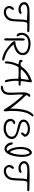

<svg xmlns="http://www.w3.org/2000/svg" viewBox="1933 -2661 852 4758"><g transform="rotate(90 2359.0 -282.0)"><path d="M260 49Q220 46 190 26Q160 6 144 -24Q128 -54 128 -89Q128 -124 148 -157Q149 -158 150 -160Q155 -168 166 -181Q177 -194 191 -200Q205 -206 220 -192Q230 -183 225.5 -170Q221 -157 202 -131Q183 -106 182 -97Q176 -52 210.5 -25Q245 2 301 -5Q335 -9 367.5 -29.5Q400 -50 419 -79Q447 -122 453 -181.5Q459 -241 461 -308Q462 -361 465.5 -416.5Q469 -472 484 -524Q474 -524 464.5 -524.5Q455 -525 444 -526Q434 -527 424 -527.5Q414 -528 403 -528Q401 -528 397 -528Q344 -532 288.5 -533.5Q233 -535 186.5 -528.5Q140 -522 113.5 -501.5Q87 -481 91 -441Q95 -408 131.5 -386.5Q168 -365 217 -368Q229 -369 240 -372.5Q251 -376 261 -380Q286 -389 300 -389.5Q314 -390 324 -382L325 -379Q326 -353 308 -339.5Q290 -326 267 -321Q244 -316 229 -314Q192 -311 154.5 -321.5Q117 -332 88 -352Q59 -372 47 -397Q26 -440 33 -473.5Q40 -507 65.5 -531Q91 -555 127 -568Q163 -581 200 -584Q264 -589 342.5 -589.5Q421 -590 503.5 -588.5Q586 -587 663 -585Q676 -585 689 -584.5Q702 -584 715 -584Q717 -584 722 -584Q740 -584 758.5 -581Q777 -578 778 -559Q782 -524 692 -530Q689 -531 677 -531Q665 -531 651.5 -531.5Q638 -532 630 -532Q609 -534 591 -534Q573 -534 562 -531Q544 -527 535 -506Q526 -485 522.5 -458Q519 -431 517 -407Q516 -391 516 -375Q516 -359 515 -343Q515 -335 514.5 -327Q514 -319 514 -311Q512 -237 505.5 -170Q499 -103 466 -50Q450 -25 420.5 -0.5Q391 24 351 38.5Q311 53 260 49Z M1400 81Q1300 55 1223.5 4Q1147 -47 1081 -108Q1077 -111 1073.5 -114.5Q1070 -118 1065 -122Q1043 -142 1023 -163.5Q1003 -185 998 -216Q1005 -230 1014.5 -235.5Q1024 -241 1060 -241Q1065 -241 1072 -241.5Q1079 -242 1084 -243Q1112 -251 1145.5 -264Q1179 -277 1209.5 -296Q1240 -315 1262 -339.5Q1284 -364 1291 -395.5Q1298 -427 1282 -465Q1269 -496 1234.5 -517.5Q1200 -539 1153.5 -550Q1107 -561 1057.5 -560.5Q1008 -560 964.5 -547Q921 -534 894 -507Q872 -486 859 -455.5Q846 -425 845 -394Q844 -372 849.5 -359.5Q855 -347 863 -333Q880 -302 882.5 -289Q885 -276 874 -268Q832 -264 809.5 -308.5Q787 -353 794 -423Q800 -475 831 -516Q862 -557 913 -582.5Q964 -608 1029 -613Q1080 -616 1135 -607.5Q1190 -599 1237.5 -577.5Q1285 -556 1315 -520Q1345 -484 1346 -432Q1348 -374 1326 -333Q1304 -292 1265.5 -265Q1227 -238 1179.5 -220.5Q1132 -203 1082 -190Q1143 -117 1222.5 -59.5Q1302 -2 1415 27Q1449 35 1463 42Q1477 49 1478 58Q1482 75 1474 82Q1466 89 1452.5 89.5Q1439 90 1425.5 87Q1412 84 1403 82Q1401 81 1400 81ZM958 40Q940 40 933 17.5Q926 -5 929 -60Q929 -65 929.5 -86Q930 -107 930 -135.5Q930 -164 930 -192.5Q930 -221 929.5 -243Q929 -265 929 -272Q928 -328 929 -377.5Q930 -427 937 -458Q939 -465 946 -468Q953 -471 957 -471Q979 -468 983.5 -444.5Q988 -421 985 -369V-59Q987 -4 981.5 18Q976 40 958 40Z M1522 24Q1507 20 1503 3Q1499 -14 1500.5 -34.5Q1502 -55 1504 -68Q1505 -72 1505 -73Q1513 -146 1532.5 -203.5Q1552 -261 1574 -314Q1567 -316 1560 -316.5Q1553 -317 1545 -318Q1520 -321 1495.5 -328Q1471 -335 1464 -362Q1460 -384 1468 -399Q1476 -414 1492 -414Q1506 -414 1513.5 -403Q1521 -392 1521 -375Q1525 -374 1533 -373Q1552 -369 1572 -367Q1592 -365 1609 -372Q1620 -377 1642 -406.5Q1664 -436 1692 -468Q1730 -511 1806 -560.5Q1882 -610 1981 -644Q1989 -647 2000 -644Q2011 -641 2020 -629Q2020 -604 2016 -577.5Q2012 -551 2007 -525Q2006 -521 2005.5 -516Q2005 -511 2004 -507Q1999 -475 1994.5 -438Q1990 -401 1993 -372Q1998 -368 2008.5 -367.5Q2019 -367 2041 -369Q2073 -371 2086 -367Q2099 -363 2102 -348Q2105 -331 2095 -324.5Q2085 -318 2068.5 -317.5Q2052 -317 2036 -318H2035H2033Q2020 -319 2008 -319Q1996 -319 1988 -317Q1981 -271 1983 -215.5Q1985 -160 1996 -98Q1998 -90 2000 -81Q2002 -72 2004 -64Q2015 -27 2016 -8.5Q2017 10 2008 19L2007 20Q1987 26 1976.5 16.5Q1966 7 1960.5 -9.5Q1955 -26 1952 -41Q1952 -42 1952 -43Q1951 -47 1950.5 -51Q1950 -55 1950 -59Q1939 -108 1934 -174Q1929 -240 1932 -309Q1906 -312 1868 -314.5Q1830 -317 1788.5 -318Q1747 -319 1708 -317Q1692 -316 1676 -315.5Q1660 -315 1646 -315Q1624 -286 1604.5 -242.5Q1585 -199 1572 -148.5Q1559 -98 1555 -49Q1554 -43 1554 -29Q1554 -17 1552.5 -3Q1551 11 1544.5 19Q1538 27 1522 24ZM1692 -374Q1727 -370 1770 -368.5Q1813 -367 1856 -368.5Q1899 -370 1933 -375Q1935 -392 1937.5 -410.5Q1940 -429 1944 -451Q1949 -483 1953 -514Q1957 -545 1956 -573Q1873 -543 1806 -489.5Q1739 -436 1692 -374Z M2210 110Q2164 126 2135 123.5Q2106 121 2104 99Q2101 72 2179 63Q2202 59 2221 46.5Q2240 34 2250 16Q2268 -12 2273.5 -55.5Q2279 -99 2277.5 -151Q2276 -203 2273 -258Q2273 -264 2273 -267Q2268 -346 2267.5 -420.5Q2267 -495 2288 -545Q2320 -625 2374 -601Q2382 -585 2380 -576.5Q2378 -568 2358 -549Q2350 -542 2344 -535.5Q2338 -529 2338 -518Q2339 -502 2358 -482Q2377 -462 2397 -442Q2424 -415 2461 -373Q2498 -331 2537.5 -282.5Q2577 -234 2613 -188.5Q2649 -143 2673 -110Q2669 -331 2707 -475Q2745 -619 2822 -680Q2843 -698 2864 -677Q2865 -670 2865 -665.5Q2865 -661 2864 -658Q2863 -651 2856.5 -643.5Q2850 -636 2835 -618Q2800 -576 2777.5 -511.5Q2755 -447 2743.5 -369Q2732 -291 2730 -208.5Q2728 -126 2734 -48Q2735 -44 2735.5 -39Q2736 -34 2737 -29Q2742 7 2739 22Q2736 37 2720 51Q2703 48 2694 40Q2685 32 2670 4Q2667 -1 2664.5 -4.5Q2662 -8 2660 -12Q2602 -108 2518.5 -215Q2435 -322 2331 -432Q2320 -389 2321.5 -335Q2323 -281 2327 -224Q2331 -170 2332 -117.5Q2333 -65 2324 -20Q2315 25 2289 57Q2286 60 2274 70.5Q2262 81 2245 92Q2228 103 2210 110Z M3190 54Q3111 60 3049 37Q2987 14 2953.5 -30Q2920 -74 2926 -131Q2928 -148 2937.5 -168.5Q2947 -189 2963 -206Q2979 -223 3001 -230Q3023 -237 3050 -226Q3056 -204 3049.5 -194Q3043 -184 3012 -172Q2995 -165 2990 -156Q2978 -137 2983 -107Q2988 -77 3005 -54Q3028 -26 3067 -13Q3106 0 3151 0Q3196 0 3239 -12Q3282 -24 3314.5 -47Q3347 -70 3359 -102Q3375 -143 3362 -179.5Q3349 -216 3309 -239Q3281 -256 3242 -266Q3203 -276 3162 -285Q3116 -296 3071 -309Q3026 -322 2993 -344Q2960 -366 2949 -403Q2935 -454 2958 -497.5Q2981 -541 3036 -568Q3081 -590 3132.5 -596Q3184 -602 3232 -593Q3280 -584 3312 -560Q3335 -544 3352.5 -518Q3370 -492 3370 -475Q3369 -462 3360.5 -450.5Q3352 -439 3343 -429Q3331 -417 3322 -404Q3305 -380 3295 -378.5Q3285 -377 3269 -384Q3260 -402 3264.5 -416Q3269 -430 3289 -448Q3298 -456 3303.5 -463Q3309 -470 3309 -479Q3309 -496 3288.5 -511Q3268 -526 3236 -535.5Q3204 -545 3168 -545Q3138 -545 3106 -537.5Q3074 -530 3048 -515.5Q3022 -501 3008.5 -478Q2995 -455 3001 -423Q3004 -405 3022.5 -391.5Q3041 -378 3067.5 -368.5Q3094 -359 3122.5 -351.5Q3151 -344 3174 -338Q3212 -328 3255.5 -314Q3299 -300 3337.5 -279Q3376 -258 3401 -227Q3450 -164 3407 -72Q3391 -39 3357.5 -11.5Q3324 16 3280.5 33Q3237 50 3190 54Z M3741 8Q3709 32 3675.5 33Q3642 34 3612 18Q3582 2 3559 -23Q3536 -48 3525 -76Q3510 -111 3508 -134.5Q3506 -158 3520 -172L3522 -174Q3545 -173 3554.5 -163Q3564 -153 3571 -121Q3573 -114 3574.5 -108Q3576 -102 3578 -97Q3587 -76 3603.5 -57Q3620 -38 3640.5 -27.5Q3661 -17 3682 -20.5Q3703 -24 3720 -48Q3692 -74 3671 -118Q3650 -162 3637.5 -217Q3625 -272 3622 -331Q3619 -390 3626.5 -446Q3634 -502 3654 -548Q3674 -594 3706 -622Q3734 -647 3758 -647Q3782 -647 3801 -630Q3820 -613 3834 -585.5Q3848 -558 3856 -526.5Q3864 -495 3866 -467Q3871 -401 3865 -329Q3859 -257 3843 -189.5Q3827 -122 3801.5 -70Q3776 -18 3741 8ZM3749 -98Q3774 -140 3789.5 -198.5Q3805 -257 3811.5 -325.5Q3818 -394 3813 -463Q3812 -476 3807.5 -499Q3803 -522 3795.5 -545Q3788 -568 3778 -581Q3768 -594 3755 -586Q3720 -565 3701 -518.5Q3682 -472 3676.5 -412Q3671 -352 3678.5 -291Q3686 -230 3704 -178.5Q3722 -127 3749 -98Z M4200 49Q4160 46 4130 26Q4100 6 4084 -24Q4068 -54 4068 -89Q4068 -124 4088 -157Q4089 -158 4090 -160Q4095 -168 4106 -181Q4117 -194 4131 -200Q4145 -206 4160 -192Q4170 -183 4165.5 -170Q4161 -157 4142 -131Q4123 -106 4122 -97Q4116 -52 4150.5 -25Q4185 2 4241 -5Q4275 -9 4307.5 -29.5Q4340 -50 4359 -79Q4387 -122 4393 -181.5Q4399 -241 4401 -308Q4402 -361 4405.5 -416.5Q4409 -472 4424 -524Q4414 -524 4404.5 -524.5Q4395 -525 4384 -526Q4374 -527 4364 -527.5Q4354 -528 4343 -528Q4341 -528 4337 -528Q4284 -532 4228.5 -533.5Q4173 -535 4126.5 -528.5Q4080 -522 4053.5 -501.5Q4027 -481 4031 -441Q4035 -408 4071.5 -386.5Q4108 -365 4157 -368Q4169 -369 4180 -372.5Q4191 -376 4201 -380Q4226 -389 4240 -389.5Q4254 -390 4264 -382L4265 -379Q4266 -353 4248 -339.5Q4230 -326 4207 -321Q4184 -316 4169 -314Q4132 -311 4094.5 -321.5Q4057 -332 4028 -352Q3999 -372 3987 -397Q3966 -440 3973 -473.5Q3980 -507 4005.5 -531Q4031 -555 4067 -568Q4103 -581 4140 -584Q4204 -589 4282.5 -589.5Q4361 -590 4443.5 -588.5Q4526 -587 4603 -585Q4616 -585 4629 -584.5Q4642 -584 4655 -584Q4657 -584 4662 -584Q4680 -584 4698.5 -581Q4717 -578 4718 -559Q4722 -524 4632 -530Q4629 -531 4617 -531Q4605 -531 4591.5 -531.5Q4578 -532 4570 -532Q4549 -534 4531 -534Q4513 -534 4502 -531Q4484 -527 4475 -506Q4466 -485 4462.5 -458Q4459 -431 4457 -407Q4456 -391 4456 -375Q4456 -359 4455 -343Q4455 -335 4454.5 -327Q4454 -319 4454 -311Q4452 -237 4445.5 -170Q4439 -103 4406 -50Q4390 -25 4360.5 -0.5Q4331 24 4291 38.5Q4251 53 4200 49Z"/></g></svg>

Font: Yuji Hentaigana Akari
Style: Regular
Weight: 400
Designer: Kataoka Yuji
Foundry: Kinuta Font Factory
Version: Version 3.002